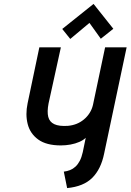

<svg xmlns="http://www.w3.org/2000/svg" viewBox="-20 -942 667 981"><path d="M559 -795 458 -922 298 -794 339 -743 437 -825 495 -744ZM512 -157 627 -700H517L455 -406Q450 -384 438 -365Q426 -346 408.5 -331.5Q391 -317 370.5 -309Q350 -301 327 -299Q282 -296 257.5 -307.5Q233 -319 226.5 -345Q220 -371 228 -413L291 -700H181L121 -414Q109 -357 121.5 -308Q134 -259 175.5 -229Q217 -199 291 -199Q316 -199 340.5 -203.5Q365 -208 385.5 -217Q406 -226 418 -238L403 -165Q397 -138 387.5 -120Q378 -102 365.5 -90.5Q353 -79 338 -73Q323 -67 306 -65L323 19Q407 11 451.5 -33.5Q496 -78 512 -157Z"/></svg>

Font: Advent Pro
Style: Italic
Weight: 400
Italic angle: -12°
Designer: VivaRado, Andreas Kalpakidis
Foundry: VivaRado, Andreas Kalpakidis
Version: Version 3.000